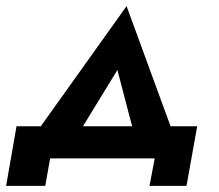

<svg xmlns="http://www.w3.org/2000/svg" viewBox="-26 -518 715 628"><path d="M358 -289 426 -29 552 -50 388 -498 71 -54 200 -31ZM480 0 463 90H584L619 -105H28L-6 90H122L138 0Z"/></svg>

Font: Jost SemiBold
Style: Italic
Weight: 600
Italic angle: -5°
Version: Version 3.710